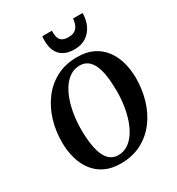

<svg xmlns="http://www.w3.org/2000/svg" viewBox="-229 -1131 1182 1283"><g transform="rotate(-30 362.0 -490.0)"><path d="M325 10Q254.5 10 203.2 -15.2Q152 -40.5 119 -84.5Q86 -128.5 70 -186.2Q54 -244 54 -308.5Q53.5 -394.5 77.2 -474Q101 -553.5 148 -616.5Q195 -679.5 264.5 -716.2Q334 -753 425.5 -753Q496.5 -753 547.8 -727.8Q599 -702.5 632 -658.5Q665 -614.5 680.8 -557.8Q696.5 -501 697 -438Q697.5 -351 674 -270.5Q650.5 -190 603.5 -127Q556.5 -64 486.8 -27Q417 10 325 10ZM338 -47Q378 -47 410.2 -67.2Q442.5 -87.5 467.5 -123.8Q492.5 -160 509.2 -208.2Q526 -256.5 534.5 -313.2Q543 -370 542.5 -430.5Q542 -494.5 534.5 -543.8Q527 -593 511.2 -626.8Q495.5 -660.5 471 -678Q446.5 -695.5 412 -695.5Q372.5 -695.5 340 -675.2Q307.5 -655 282.8 -619Q258 -583 241.2 -535Q224.5 -487 216 -431.2Q207.5 -375.5 207.5 -316Q208 -251 216 -200.8Q224 -150.5 239.8 -116.2Q255.5 -82 280.2 -64.5Q305 -47 338 -47ZM439.5 -805.5Q393.5 -805.5 363.8 -820Q334 -834.5 318.2 -858Q302.5 -881.5 297 -908.5Q291.5 -935.5 292.5 -960.5Q292.5 -968 293 -975.2Q293.5 -982.5 294.5 -989.5H368.5Q367 -964 371.8 -943Q376.5 -922 393 -909.2Q409.5 -896.5 443 -896.5Q480.5 -896.5 499 -912.5Q517.5 -928.5 524 -950.2Q530.5 -972 531.5 -989.5H605Q605 -938 585.8 -896.5Q566.5 -855 529.5 -830.2Q492.5 -805.5 439.5 -805.5Z"/></g></svg>

Font: Merriweather Light 18pt
Style: Bold Italic
Weight: 700
Italic angle: -7.8°
Version: Version 2.101